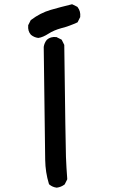

<svg xmlns="http://www.w3.org/2000/svg" viewBox="-20 -862 540 894"><path d="M243.2 11.7Q224.6 9.3 210.4 -2.4L208.5 -3.9L207.5 -6.8Q191.4 -59.1 190.4 -117.7Q189.5 -174.8 183.6 -642.6V-643.1V-643.6Q186.5 -662.6 197.8 -676.3L198.2 -676.8L198.7 -677.2Q215.3 -691.9 241.2 -689.5H243.2L244.6 -688.5L264.2 -678.7L267.1 -677.2L268.6 -674.3L278.3 -654.8L279.3 -652.8V-650.4Q285.2 -183.1 287.1 -131.8Q289.1 -80.6 293 -30.3V-27.3L292 -24.9L282.2 -5.4L281.2 -3.4L279.3 -2Q263.7 9.3 245.1 11.7H244.1ZM157.2 -685.5Q138.7 -688 124.5 -699.7L124 -700.2L123.5 -700.7Q108.9 -717.3 111.3 -743.2V-745.1L112.3 -746.6L122.1 -766.1L123 -768.1L125 -769.5Q167.5 -801.8 215.8 -815.9Q263.2 -829.6 312 -841.3L315.4 -842.3L318.8 -840.8L338.4 -831.1L340.3 -830.1L341.8 -828.1Q356 -809.6 353.5 -784.2V-782.2L352.5 -780.8L342.8 -761.2L341.3 -758.3L338.4 -756.8Q321.3 -749 303.2 -742.4Q285.2 -735.8 266.1 -731Q230.5 -721.2 206.5 -705.6Q179.2 -688 159.2 -685.5H158.2Z"/></svg>

Font: NaikaiFont
Style: Bold
Weight: 700
Version: Version 1.89